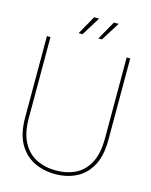

<svg xmlns="http://www.w3.org/2000/svg" viewBox="-128 -947 820 1042"><g transform="rotate(15 281.5 -426.5)"><path d="M284 12Q218 12 164.5 -14.5Q111 -41 79.5 -97Q48 -153 48 -243V-700H68V-246Q68 -161 96.5 -108.5Q125 -56 173.5 -32Q222 -8 283 -8Q345 -8 393 -32Q441 -56 468.5 -108.5Q496 -161 496 -246V-700H516V-243Q516 -153 485.5 -97Q455 -41 402.5 -14.5Q350 12 284 12ZM321 -760 380 -865H407L341 -760ZM210 -760 269 -865H297L232 -760Z"/></g></svg>

Font: DM Sans 36pt Thin
Style: Regular
Weight: 250
Designer: Colophon Foundry, Jonny Pinhorn
Foundry: Colophon Foundry
Version: Version 4.004;gftools[0.9.30]